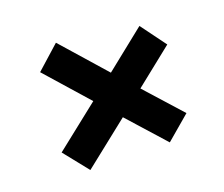

<svg xmlns="http://www.w3.org/2000/svg" viewBox="-61 -592 589 504"><g transform="rotate(-15 233.0 -340.0)"><path d="M408.2 -433.1 310.1 -339.8 410.2 -246.1 348.1 -183.1 246.1 -278.8 127.9 -167 66.9 -231 182.1 -339.8 66.9 -449.2 127 -513.2 246.1 -399.9 350.1 -499Z"/></g></svg>

Font: McLaren
Style: Regular
Weight: 400
Designer: Astigmatic (AOETI)
Foundry: Astigmatic (AOETI)
Version: Version 1.000